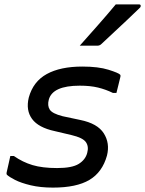

<svg xmlns="http://www.w3.org/2000/svg" viewBox="-20 -844 661 874"><path d="M240 -79Q308 -79 338.5 -98Q369 -117 377 -148Q385 -177 371 -197Q357 -217 306 -229L230 -247Q155 -263 126 -302.5Q97 -342 111 -400Q131 -473 193 -507Q255 -541 355 -541Q428 -541 474 -526.5Q520 -512 527 -504Q530 -500 528 -494Q523 -474 519 -457Q515 -440 510 -421H494Q461 -437 426 -445.5Q391 -454 343 -454Q219 -454 202 -390Q195 -363 206.5 -345Q218 -327 265 -315L345 -298Q424 -282 452.5 -237Q481 -192 467 -136Q446 -60 387 -25Q328 10 221 10Q164 10 120 -0.5Q76 -11 48.5 -25Q21 -39 11 -49Q9 -53 10 -58Q15 -82 19.5 -100Q24 -118 27 -134H43Q83 -106 128 -92.5Q173 -79 240 -79ZM507 -824H613Q620 -824 620.5 -818Q621 -812 615 -807Q584 -777 558 -752.5Q532 -728 504.5 -702.5Q477 -677 442 -644Q434 -636 423 -636H343Q383 -681 425 -728.5Q467 -776 507 -824Z"/></svg>

Font: Recursive Sn Lnr St
Style: Italic
Weight: 400
Italic angle: -15°
Version: Version 1.079;hotconv 1.0.112;makeotfexe 2.5.65598; ttfautoh